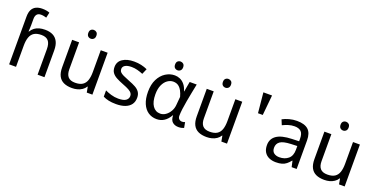

<svg xmlns="http://www.w3.org/2000/svg" viewBox="-24 -1530 4510 2308"><g transform="rotate(20 2231.0 -376.0)"><path d="M85 -611Q85 -665 102.5 -699Q120 -733 153.5 -749Q187 -765 233 -765Q262 -765 286.5 -760.5Q311 -756 327 -749L312 -680Q296 -685 278.5 -688.5Q261 -692 241 -692Q207 -692 190 -671.5Q173 -651 173 -613V-535Q173 -513 171.5 -488Q170 -463 169 -452H174Q193 -483 218.5 -502Q244 -521 277 -530Q310 -539 350 -539Q410 -539 451.5 -518Q493 -497 515 -453.5Q537 -410 537 -343V0H449V-326Q449 -398 420 -431.5Q391 -465 331 -465Q273 -465 238.5 -443.5Q204 -422 188.5 -379Q173 -336 173 -271V0H85Z M902 -737Q922 -737 937.5 -723.5Q953 -710 953 -681Q953 -653 937.5 -639Q922 -625 902 -625Q880 -625 865 -639Q850 -653 850 -681Q850 -710 865 -723.5Q880 -737 902 -737ZM1150 -536V0H1078L1065 -71H1061Q1044 -43 1017 -25Q990 -7 958 1.5Q926 10 891 10Q827 10 783.5 -10.5Q740 -31 718 -74Q696 -117 696 -185V-536H785V-191Q785 -127 814 -95Q843 -63 904 -63Q964 -63 998.5 -85.5Q1033 -108 1047.5 -151.5Q1062 -195 1062 -257V-536Z M1669 -148Q1669 -96 1643 -61Q1617 -26 1569 -8Q1521 10 1455 10Q1399 10 1358.5 1Q1318 -8 1287 -24V-104Q1319 -88 1364.5 -74.5Q1410 -61 1457 -61Q1524 -61 1554 -82.5Q1584 -104 1584 -140Q1584 -160 1573 -176Q1562 -192 1533.5 -208Q1505 -224 1452 -244Q1400 -264 1363 -284Q1326 -304 1306 -332Q1286 -360 1286 -404Q1286 -472 1341.5 -509Q1397 -546 1487 -546Q1536 -546 1578.5 -536.5Q1621 -527 1658 -510L1628 -440Q1594 -454 1557 -464Q1520 -474 1481 -474Q1427 -474 1398.5 -456.5Q1370 -439 1370 -409Q1370 -387 1383 -371.5Q1396 -356 1426.5 -341.5Q1457 -327 1508 -307Q1559 -288 1595 -268Q1631 -248 1650 -219.5Q1669 -191 1669 -148Z M2012 -737Q2032 -737 2047.5 -723.5Q2063 -710 2063 -681Q2063 -653 2047.5 -639Q2032 -625 2012 -625Q1990 -625 1975 -639Q1960 -653 1960 -681Q1960 -710 1975 -723.5Q1990 -737 2012 -737ZM1974 13Q1913 13 1866 -18.5Q1819 -50 1792.5 -111.5Q1766 -173 1766 -262Q1766 -356 1799 -421.5Q1832 -487 1886.5 -522Q1941 -557 2004 -557Q2038 -557 2070.5 -543Q2103 -529 2129.5 -497.5Q2156 -466 2171 -414H2174L2197 -543H2287Q2276 -490 2264.5 -431Q2253 -372 2242.5 -314.5Q2232 -257 2225.5 -206.5Q2219 -156 2219 -119Q2219 -92 2234.5 -77.5Q2250 -63 2273 -63Q2282 -63 2292 -65Q2302 -67 2310 -71L2323 -1Q2312 4 2295 8.5Q2278 13 2254 13Q2206 13 2176.5 -13.5Q2147 -40 2147 -97H2143Q2081 13 1974 13ZM1993 -64Q2029 -64 2061.5 -86.5Q2094 -109 2116 -147.5Q2138 -186 2141 -232L2150 -335Q2138 -379 2122.5 -407.5Q2107 -436 2089 -452Q2071 -468 2051.5 -474Q2032 -480 2013 -480Q1974 -480 1939 -455.5Q1904 -431 1882 -383Q1860 -335 1860 -263Q1860 -168 1895.5 -116Q1931 -64 1993 -64Z M2624 -737Q2644 -737 2659.5 -723.5Q2675 -710 2675 -681Q2675 -653 2659.5 -639Q2644 -625 2624 -625Q2602 -625 2587 -639Q2572 -653 2572 -681Q2572 -710 2587 -723.5Q2602 -737 2624 -737ZM2872 -536V0H2800L2787 -71H2783Q2766 -43 2739 -25Q2712 -7 2680 1.5Q2648 10 2613 10Q2549 10 2505.5 -10.5Q2462 -31 2440 -74Q2418 -117 2418 -185V-536H2507V-191Q2507 -127 2536 -95Q2565 -63 2626 -63Q2686 -63 2720.5 -85.5Q2755 -108 2769.5 -151.5Q2784 -195 2784 -257V-536Z M3097 -471 3072 -729H3183L3158 -471Z M3571 -545Q3669 -545 3716 -502Q3763 -459 3763 -365V0H3699L3682 -76H3678Q3655 -47 3630.5 -27.5Q3606 -8 3574.5 1Q3543 10 3498 10Q3450 10 3411.5 -7Q3373 -24 3351 -59.5Q3329 -95 3329 -149Q3329 -229 3392 -272.5Q3455 -316 3586 -320L3677 -323V-355Q3677 -422 3648 -448Q3619 -474 3566 -474Q3524 -474 3486 -461.5Q3448 -449 3415 -433L3388 -499Q3423 -518 3471 -531.5Q3519 -545 3571 -545ZM3597 -259Q3497 -255 3458.5 -227Q3420 -199 3420 -148Q3420 -103 3447.5 -82Q3475 -61 3518 -61Q3586 -61 3631 -98.5Q3676 -136 3676 -214V-262Z M4129 -737Q4149 -737 4164.5 -723.5Q4180 -710 4180 -681Q4180 -653 4164.5 -639Q4149 -625 4129 -625Q4107 -625 4092 -639Q4077 -653 4077 -681Q4077 -710 4092 -723.5Q4107 -737 4129 -737ZM4377 -536V0H4305L4292 -71H4288Q4271 -43 4244 -25Q4217 -7 4185 1.5Q4153 10 4118 10Q4054 10 4010.5 -10.5Q3967 -31 3945 -74Q3923 -117 3923 -185V-536H4012V-191Q4012 -127 4041 -95Q4070 -63 4131 -63Q4191 -63 4225.5 -85.5Q4260 -108 4274.5 -151.5Q4289 -195 4289 -257V-536Z"/></g></svg>

Font: usinhala05
Style: Book
Weight: 400
Designer: Jelle Bosma - Monotype Design Team
Foundry: Monotype Imaging Inc.
Version: Version 2.003